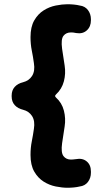

<svg xmlns="http://www.w3.org/2000/svg" viewBox="-20 -793 466 906"><path d="M35 -342Q35 -367 49.5 -383Q64 -399 89 -405Q117 -412 131.5 -435Q146 -458 140 -495Q136 -525 130 -554.5Q124 -584 124 -618Q124 -666 141.5 -696.5Q159 -727 186 -744Q213 -761 243.5 -767Q274 -773 298 -773Q313 -773 328.5 -771.5Q344 -770 356 -767Q381 -764 395 -745.5Q409 -727 409 -702V-697Q409 -667 389.5 -649.5Q370 -632 340 -637Q331 -639 325.5 -639.5Q320 -640 315 -640Q292 -640 279.5 -624Q267 -608 273 -563L285 -484Q291 -446 281.5 -409.5Q272 -373 244 -347Q240 -343 240 -340Q240 -337 244 -333Q272 -308 281.5 -271Q291 -234 285 -196L273 -117Q267 -73 279.5 -56.5Q292 -40 315 -40Q319 -40 324.5 -40.5Q330 -41 338 -42Q369 -48 389 -31.5Q409 -15 409 16V22Q409 47 395 65.5Q381 84 356 87Q344 90 328.5 91.5Q313 93 298 93Q274 93 243.5 87Q213 81 186 64Q159 47 141.5 16.5Q124 -14 124 -62Q124 -96 130 -126Q136 -156 140 -185Q146 -222 131.5 -245Q117 -268 89 -275Q64 -281 49.5 -297Q35 -313 35 -338Z"/></svg>

Font: Winky Sans
Style: Bold
Weight: 700
Designer: Simon Atzbach
Foundry: typofactur
Version: Version 1.205